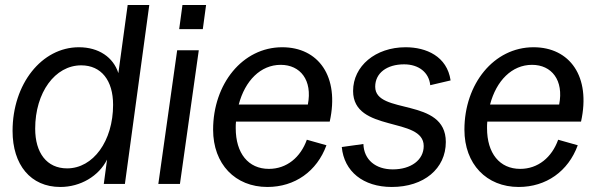

<svg xmlns="http://www.w3.org/2000/svg" viewBox="-20 -732 2371 764"><path d="M220 12C300 12 373 -31 406 -97L393 0H477L574 -712H488L451 -441C431 -504 373 -544 294 -544C146 -544 30 -398 30 -211C30 -76 102 12 220 12ZM247 -62C166 -62 120 -124 120 -220C120 -364 199 -472 303 -472C383 -472 430 -412 430 -315C430 -171 351 -62 247 -62Z M610 0H696L771 -532H685ZM693 -616H787L800 -712H706Z M1044 12C1153 12 1241 -50 1279 -154L1201 -176C1176 -106 1121 -60 1050 -60C968 -60 918 -122 918 -222C918 -231 918 -239 919 -248H1292C1332 -428 1247 -544 1103 -544C945 -544 828 -398 828 -216C828 -79 916 12 1044 12ZM930 -316C955 -411 1017 -474 1097 -474C1175 -474 1224 -413 1205 -316Z M1539 12C1667 12 1754 -61 1754 -167C1754 -347 1473 -273 1473 -387C1473 -441 1519 -476 1588 -476C1646 -476 1687 -444 1692 -393L1773 -412C1759 -508 1676 -544 1594 -544C1474 -544 1385 -469 1385 -370C1385 -203 1666 -269 1666 -151C1666 -95 1615 -58 1543 -58C1475 -58 1428 -96 1426 -159L1340 -147C1349 -50 1425 12 1539 12Z M2044 12C2153 12 2241 -50 2279 -154L2201 -176C2176 -106 2121 -60 2050 -60C1968 -60 1918 -122 1918 -222C1918 -231 1918 -239 1919 -248H2292C2332 -428 2247 -544 2103 -544C1945 -544 1828 -398 1828 -216C1828 -79 1916 12 2044 12ZM1930 -316C1955 -411 2017 -474 2097 -474C2175 -474 2224 -413 2205 -316Z"/></svg>

Font: Ronzino Oblique
Style: Italic
Weight: 400
Italic angle: -8°
Designer: Nunzio Mazzaferro
Foundry: Collletttivo
Version: Version 1.000;Glyphs 3.3 (3337)